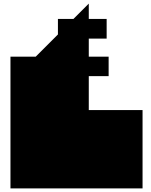

<svg xmlns="http://www.w3.org/2000/svg" viewBox="-20 -1044 838 1064"><path d="M472 -730H582V-622H472V-434H770V0H38V-730H178L472 -1024V-730ZM571 -830H301V-939H571Z"/></svg>

Font: El Pececito
Style: Regular
Weight: 400
Designer: deFharo
Foundry: deFharo
Version: El Pececito Version 1.000